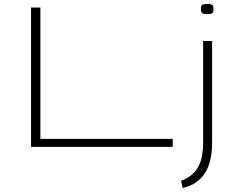

<svg xmlns="http://www.w3.org/2000/svg" viewBox="-20 -738 1203 965"><path d="M136 0V-700H183V-40H848V0ZM1022 -667Q1003 -667 996.5 -672Q990 -677 990 -693Q990 -709 996 -713.5Q1002 -718 1022 -718Q1041 -718 1047 -713.5Q1053 -709 1053 -693Q1053 -677 1047 -672Q1041 -667 1022 -667ZM1046 -532V-20Q1046 145 939 193Q931 197 919.5 200.5Q908 204 898 207L890 171Q904 166 919 157Q960 135 980.5 92Q1001 49 1001 -20V-532Z"/></svg>

Font: Georama ExtraExtended ExtraLight
Style: Regular
Weight: 200
Width: 8
Designer: Jean-Baptiste Levee
Foundry: Production Type
Version: Version 1.000